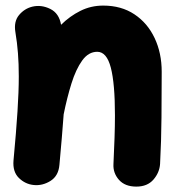

<svg xmlns="http://www.w3.org/2000/svg" viewBox="-20 -592 629 694"><path d="M28.8 -11.7Q38.6 -116.2 43.2 -188.7Q47.9 -261.2 47.9 -315.9Q47.9 -361.8 44.9 -399.7Q42 -437.5 35.6 -476.1Q29.3 -514.2 48.8 -537.6Q68.4 -561 96.7 -567.9Q129.4 -575.7 161.6 -559.8Q193.8 -543.9 200.7 -502.4Q232.4 -533.7 270.5 -552.7Q308.6 -571.8 353 -571.8Q418.5 -571.8 465.8 -540.3Q513.2 -508.8 538.8 -454.6Q564.5 -400.4 564.5 -332.5Q564.5 -252.9 563.7 -167.5Q563 -82 558.6 0.5Q556.6 31.7 534.7 57.1Q512.7 82.5 472.7 82.5Q431.6 82.5 409.9 57.9Q388.2 33.2 390.1 1Q392.6 -49.3 394 -93.3Q395.5 -137.2 395.5 -174.8Q395.5 -290 380.6 -347.4Q365.7 -404.8 331.5 -404.8Q299.8 -404.8 277.1 -373.3Q254.4 -341.8 238.3 -290.3Q222.2 -238.8 210 -178.2V-177.2Q207 -138.2 203.4 -93.3Q199.7 -48.3 194.8 3.9Q191.4 43.9 162.4 62Q133.3 80.1 101.6 76.7Q71.3 73.7 48.3 51.3Q25.4 28.8 28.8 -11.7Z"/></svg>

Font: Mikhak-DS2-FD Black
Style: Regular
Weight: 900
Designer: Amin Abedi
Version: Version 3.2